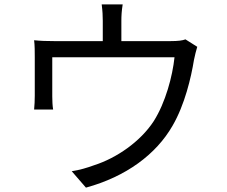

<svg xmlns="http://www.w3.org/2000/svg" viewBox="-20 -821 1040 878"><path d="M541 -801H445C449 -770 450 -747 450 -726V-633H229C194 -633 165 -634 136 -637C139 -615 139 -581 139 -560V-384C139 -365 138 -338 136 -320H223C220 -336 219 -362 219 -380V-559H778C769 -473 737 -352 683 -267C622 -173 512 -98 412 -66C380 -54 342 -43 308 -38L373 37C556 -13 694 -115 769 -246C825 -342 854 -467 867 -547C871 -566 877 -592 882 -607L828 -641C815 -636 796 -633 759 -633H535V-726C535 -747 536 -770 541 -801Z"/></svg>

Font: Microsoft YaHei
Style: Regular
Weight: 400
Designer: Ryoko NISHIZUKA 西塚涼子 (kana, bopomofo & ideographs); Paul D. Hunt (Latin, Greek & Cyrillic); Sandoll Communications 산돌커뮤니
Foundry: Adobe
Version: Version 2.001;hotconv 1.0.111;makeotfexe 2.5.65597